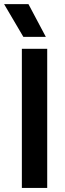

<svg xmlns="http://www.w3.org/2000/svg" viewBox="-40 -919 318 939"><path d="M66.9 0V-680.2H190.9V0ZM-20 -898.9H99.1L184.1 -738.8H74.2Z"/></svg>

Font: TASA Orbiter Text SemiBold
Style: Regular
Weight: 600
Designer: Weizhong Zhang
Version: Version 1.000;Glyphs 3.1.2 (3151)